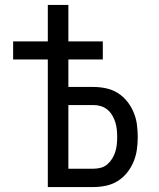

<svg xmlns="http://www.w3.org/2000/svg" viewBox="-20 -755 640 775"><path d="M173 0V-515H33V-588H173V-735H256V-588H395V-515H256V-404H357Q383 -404 408.5 -398.5Q434 -393 455.5 -379.5Q477 -366 493 -346Q509 -326 519 -302.5Q529 -279 532.5 -253.5Q536 -228 536 -202Q536 -177 532.5 -151.5Q529 -126 519 -102Q509 -78 493 -58Q477 -38 455.5 -24.5Q434 -11 408.5 -5.5Q383 0 357 0ZM357 -74Q373 -74 387.5 -78Q402 -82 413.5 -92Q425 -102 433 -115Q441 -128 445.5 -142.5Q450 -157 451.5 -172Q453 -187 453 -202Q453 -217 451.5 -232Q450 -247 445.5 -261.5Q441 -276 433 -289.5Q425 -303 413.5 -312.5Q402 -322 387.5 -326.5Q373 -331 357 -331H256V-74Z"/></svg>

Font: Nova
Style: Regular
Weight: 400
Monospace: yes
Designer: Belleve Invis
Foundry: Belleve Invis
Version: Version 24.1.4; ttfautohint (v1.8.4)